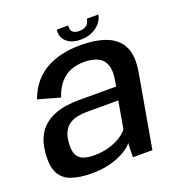

<svg xmlns="http://www.w3.org/2000/svg" viewBox="-129 -817 872 932"><g transform="rotate(-20 307.0 -351.0)"><path d="M189.5 5.5Q231.5 5.5 266.8 -1.8Q302 -9 329.8 -21Q357.5 -33 376.2 -46.5Q395 -60 404 -73L401.5 0H502.5L568.5 -375Q583 -456 561 -504.8Q539 -553.5 484.2 -576Q429.5 -598.5 346 -598.5Q297.5 -598.5 253.5 -589Q209.5 -579.5 172.2 -559Q135 -538.5 106.5 -505Q78 -471.5 60.5 -423.5L173.5 -391.5Q188.5 -437 212.8 -464.5Q237 -492 268 -504Q299 -516 335 -516Q377.5 -516 405.8 -502.8Q434 -489.5 445.2 -459.5Q456.5 -429.5 448 -381L443 -350.5H251Q218.5 -350.5 185.8 -346Q153 -341.5 123.2 -329.8Q93.5 -318 69.5 -297.5Q45.5 -277 30 -245Q14.5 -213 10.5 -167.5Q3.5 -99 23 -61.5Q42.5 -24 85.2 -9.2Q128 5.5 189.5 5.5ZM229 -73Q197 -73 174 -81.2Q151 -89.5 140.5 -112Q130 -134.5 134 -176.5Q137 -210 149 -231.2Q161 -252.5 179.5 -263.8Q198 -275 220.5 -279.2Q243 -283.5 267.5 -283.5H429.5L405 -143.5Q392.5 -126 367 -109.8Q341.5 -93.5 306.5 -83.2Q271.5 -73 229 -73ZM359 -623Q393.5 -623 419.5 -635Q445.5 -647 461.5 -666.2Q477.5 -685.5 481.5 -708.5H422.5Q420 -696 414 -686Q408 -676 396.2 -670.5Q384.5 -665 366 -665Q349.5 -665 340 -670.8Q330.5 -676.5 327 -686Q323.5 -695.5 325.5 -708.5H266.5Q263 -685.5 272.5 -666.2Q282 -647 304 -635Q326 -623 359 -623Z"/></g></svg>

Font: Anybody Thin Medium
Style: Italic
Weight: 500
Italic angle: -10°
Version: Version 1.113;gftools[0.9.25]